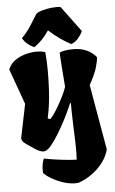

<svg xmlns="http://www.w3.org/2000/svg" viewBox="-66 -877 677 1135"><g transform="rotate(-5 272.0 -310.0)"><path d="M332.5 213.9Q295.9 213.4 257.6 200Q219.2 186.5 189.5 168.2Q159.7 149.9 148.9 135.7Q147 107.9 150.9 87.2Q154.8 66.4 161.1 51.8Q185.1 57.1 221.9 62.5Q258.8 67.9 295.4 71.5Q332 75.2 354.5 75.2Q356.9 27.8 355 -33Q353 -93.8 350.8 -153.8Q348.6 -213.9 349.1 -259.8L344.2 -261.2Q334 -235.4 315.9 -197.8Q297.9 -160.2 275.6 -120.8Q253.4 -81.5 231.4 -49.6Q209.5 -17.6 191.9 -2.4Q177.7 9.3 164.6 9.8Q151.4 10.3 135.7 2.7Q120.1 -4.9 106 -15.1Q94.2 -23.9 78.1 -33.7Q62 -43.5 50 -54.9Q38.1 -66.4 38.1 -79.1L79.1 -279.8L3.4 -490.2Q17.1 -524.4 46.6 -544.4Q76.2 -564.5 111.3 -573.2Q146.5 -582 177.5 -581.3Q208.5 -580.6 224.6 -573.2Q229.5 -523.9 229.7 -465.3Q230 -406.7 226.6 -348.1Q224.1 -303.7 219.2 -265.6Q214.4 -227.5 204.6 -183.1L219.2 -176.3Q232.9 -189.5 249.3 -214.6Q265.6 -239.7 281.2 -268.3Q296.9 -296.9 308.3 -322Q319.8 -347.2 323.2 -360.8Q317.4 -430.7 314.5 -472.2Q311.5 -513.7 310.3 -534.7Q309.1 -555.7 309.1 -563.5Q316.9 -568.8 339.8 -573Q362.8 -577.1 391.1 -577.1Q476.6 -577.1 526.4 -518.1Q526.4 -500 515.4 -460.4Q504.4 -420.9 469.2 -356.9L536.6 30.3Q526.4 70.8 499.3 106.9Q472.2 143.1 434.3 170.4Q396.5 197.8 353.5 212.4Q343.3 213.9 332.5 213.9ZM163.1 -608.4Q115.2 -629.9 94.2 -668Q127 -701.2 148.9 -735.8Q170.9 -770.5 191.9 -804.2Q203.6 -814.5 230.2 -821.8Q256.8 -829.1 286.9 -832.3Q316.9 -835.4 337.9 -831.5L450.7 -679.2Q444.3 -662.6 424.8 -638.7Q405.3 -614.7 380.9 -608.4Q345.2 -627.9 316.7 -647.9Q288.1 -668 251.5 -700.7Q229 -668.9 210.7 -649.4Q192.4 -629.9 163.1 -608.4Z"/></g></svg>

Font: Fruktur
Style: Regular
Weight: 400
Designer: Viktoriya Grabowska, Eben Sorkin
Foundry: Viktoriya Grabowska
Version: Version 1.008; ttfautohint (v1.8.4.7-5d5b)